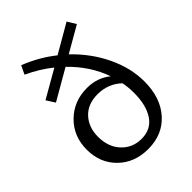

<svg xmlns="http://www.w3.org/2000/svg" viewBox="-209 -823 933 933"><g transform="rotate(-45 257.0 -356.5)"><path d="M307 -593Q386 -517 430 -424.5Q474 -332 474 -240Q474 -128 414 -61Q354 6 255 6Q161 6 101 -53Q41 -112 41 -203Q41 -295 102 -355Q163 -415 254 -415Q325 -415 376 -373Q339 -478 253 -561L97 -471L69 -515L212 -597Q158 -641 85 -675L106 -719Q195 -684 265 -628L412 -713L439 -669ZM267 -52Q332 -52 365.5 -101.5Q399 -151 399 -237Q399 -275 392 -309Q341 -357 269 -357Q201 -357 162.5 -315.5Q124 -274 124 -209Q124 -139 164.5 -95.5Q205 -52 267 -52Z"/></g></svg>

Font: EauTestText Medium
Style: Regular
Weight: 500
Designer: Christian Thalmann (Catharsis Fonts)
Version: Version 0.001;PS 000.001;hotconv 1.0.88;makeotf.lib2.5.64775